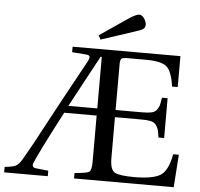

<svg xmlns="http://www.w3.org/2000/svg" viewBox="-122 -952 1056 1013"><g transform="rotate(5 406.5 -445.5)"><path d="M244 -379H397V-652H391Q357 -590 305 -493Q253 -396 244 -379ZM-63 0V-29Q-21 -33 -5 -41Q11 -49 28 -77Q52 -118 78 -165.5Q104 -213 139.5 -280Q175 -347 203 -398L326 -623Q333 -636 333 -644Q333 -656 314 -657L239 -663V-692H810V-528H780Q769 -607 741 -632Q713 -657 629 -657H531Q507 -657 500.5 -650.5Q494 -644 494 -621V-379H634Q666 -379 684 -383Q702 -387 711.5 -399.5Q721 -412 724.5 -424.5Q728 -437 732 -465H762V-254H732Q728 -283 724.5 -295Q721 -307 711.5 -320Q702 -333 684 -337Q666 -341 634 -341H494V-125Q494 -61 521 -48Q548 -35 623 -35Q721 -35 761 -60Q801 -85 817 -173H847L835 0H307V-29Q372 -34 384.5 -43Q397 -52 397 -95V-341H225Q104 -109 87 -64Q84 -56 84 -51Q84 -38 102 -36L168 -29V0ZM371 -764 516 -863Q558 -891 574 -891Q575 -891 577.5 -890.5Q580 -890 581 -890Q592 -888 602.5 -872Q613 -856 613 -841Q613 -825 601 -817Q589 -809 552 -798L382 -742Z"/></g></svg>

Font: Heuristica
Style: Regular
Weight: 400
Version: Version 1.0.1 ; ttfautohint (v1.4.1)